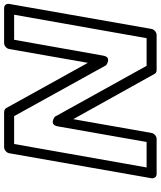

<svg xmlns="http://www.w3.org/2000/svg" viewBox="58 -834 801 958"><g transform="rotate(-90 459.0 -355.5)"><path d="M747 -25H609L355 -483C355 -483 315 -514 307 -468L229 -25H102L219 -686H358L612 -227C612 -227 652 -196 660 -242L739 -686H864ZM763 25C774 25 790 15 793 0L918 -711C920 -722 913 -736 898 -736H722C711 -736 696 -726 693 -711L624 -318L398 -726C395 -731 387 -736 379 -736H203C192 -736 176 -726 173 -711L48 0C46 11 54 25 69 25H245C256 25 271 15 274 0L343 -391L569 15C572 21 579 25 587 25Z"/></g></svg>

Font: Asimov
Style: XWidOuIt
Weight: 500
Designer: Google
Version: Version 2.000980; 2014